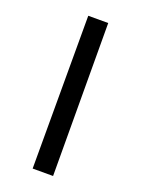

<svg xmlns="http://www.w3.org/2000/svg" viewBox="-129 -717 571 777"><g transform="rotate(20 157.0 -329.0)"><path d="M113 0V-658H199L201 0Z"/></g></svg>

Font: EauTestText Medium
Style: Regular
Weight: 500
Designer: Christian Thalmann (Catharsis Fonts)
Version: Version 0.001;PS 000.001;hotconv 1.0.88;makeotf.lib2.5.64775